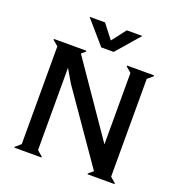

<svg xmlns="http://www.w3.org/2000/svg" viewBox="-156 -1031 1088 1162"><g transform="rotate(20 388.0 -450.0)"><path d="M392.1 -809.1 461.9 -899.9H562L432.1 -750H352.1L222.2 -899.9H321.8ZM205.1 -564.9V-35.2L240.2 -4.9L238.8 0H65.9L64.9 -4.9L100.1 -35.2V-665L64.9 -694.8L65.9 -700.2H273.9L274.9 -694.8L249 -672.9L570.8 -205.1V-665L536.1 -694.8L537.1 -700.2H710L710.9 -694.8L675.8 -665V-35.2L710.9 -4.9L710 0H537.1L536.1 -4.9L566.9 -30.8L254.9 -480Z"/></g></svg>

Font: Tiffany Gothic CC
Style: Regular
Weight: 400
Designer: indestructible type*
Foundry: Cowboy Collective
Version: Version 1.000